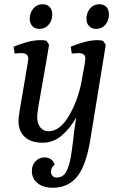

<svg xmlns="http://www.w3.org/2000/svg" viewBox="-20 -665 577 904"><path d="M120 -576Q120 -605 137 -625Q154 -645 180 -645Q202 -645 214 -632Q226 -619 226 -597Q226 -568 209 -548.5Q192 -529 166 -529Q145 -529 132.5 -542Q120 -555 120 -576ZM387 -576Q387 -605 404 -625Q421 -645 447 -645Q469 -645 481 -632Q493 -619 493 -597Q493 -568 476 -548.5Q459 -529 433 -529Q412 -529 399.5 -542Q387 -555 387 -576ZM67 -97Q67 -121 95 -276Q99 -302 106 -342Q113 -382 113 -389Q113 -415 80 -415Q73 -415 49 -413L44 -445Q67 -455 102.5 -465.5Q138 -476 172 -476Q187 -476 199 -473L211 -454Q197 -367 183 -291Q155 -138 155 -116Q155 -83 170 -65Q185 -47 208 -47Q262 -47 304.5 -119.5Q347 -192 364 -282Q382 -377 382 -390Q382 -415 349 -415Q342 -415 318 -413L313 -445Q343 -458 377 -467Q411 -476 439 -476Q452 -476 465 -473L478 -454L405 -6Q385 116 342.5 167.5Q300 219 229 219Q184 219 157 197.5Q130 176 130 140Q130 112 147.5 94Q165 76 190 76Q207 76 220.5 85.5Q234 95 237 112Q229 116 224.5 125Q220 134 220 143Q220 155 227 163Q234 171 248 171Q278 171 294 139.5Q310 108 318 44L323 7Q329 -55 339 -112Q311 -62 271.5 -27.5Q232 7 180 7Q126 7 96.5 -20.5Q67 -48 67 -97Z"/></svg>

Font: Caladea
Style: Italic
Weight: 400
Italic angle: -9°
Designer: Carolina Giovagnoli and Andres Torresi
Foundry: Carolina Giovagnoli & Andres Torresi
Version: Version 1.001